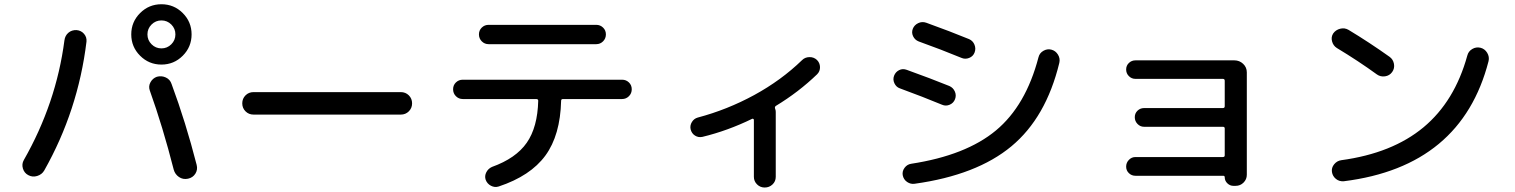

<svg xmlns="http://www.w3.org/2000/svg" viewBox="-20 -840 7040 892"><path d="M775.9 -726.1Q756.8 -745.1 730 -745.1Q703.1 -745.1 684.1 -726.1Q665 -707 665 -680.2Q665 -653.3 684.1 -634.3Q703.1 -615.2 730 -615.2Q756.8 -615.2 775.9 -634.3Q794.9 -653.3 794.9 -680.2Q794.9 -707 775.9 -726.1ZM829.1 -581.1Q788.1 -540 730 -540Q671.9 -540 630.9 -581.1Q589.8 -622.1 589.8 -680.2Q589.8 -738.3 630.9 -779.3Q671.9 -820.3 730 -820.3Q788.1 -820.3 829.1 -779.3Q870.1 -738.3 870.1 -680.2Q870.1 -622.1 829.1 -581.1ZM777.3 -449.2Q842.8 -272.5 893.6 -74.2Q899.4 -51.8 887.7 -33.2Q876 -14.6 853.5 -9.8Q830.1 -4.9 811.5 -17.6Q793 -30.3 787.1 -51.8Q736.3 -251 675.8 -419.9Q668.9 -439.5 679.2 -458Q689.5 -476.6 709 -483.4Q730.5 -489.3 750.5 -480Q770.5 -470.7 777.3 -449.2ZM335.9 -700.2Q357.4 -698.2 370.6 -682.6Q383.8 -667 381.8 -646.5Q342.8 -326.2 185.5 -47.9Q174.8 -29.3 152.8 -22.5Q130.9 -15.6 111.3 -26.4Q92.8 -36.1 86.4 -57.1Q80.1 -78.1 90.8 -96.7Q241.2 -360.4 279.3 -652.3Q282.2 -674.8 297.9 -688Q313.5 -701.2 335.9 -700.2Z M1158.2 -307.6Q1135.7 -307.6 1120.6 -322.8Q1105.5 -337.9 1105.5 -359.9Q1105.5 -381.8 1120.6 -397Q1135.7 -412.1 1158.2 -412.1H1841.8Q1864.3 -412.1 1879.4 -397Q1894.5 -381.8 1894.5 -359.9Q1894.5 -337.9 1879.4 -322.8Q1864.3 -307.6 1841.8 -307.6Z M2129.9 -379.9Q2111.3 -379.9 2098.1 -393.1Q2085 -406.2 2085 -425.3Q2085 -444.3 2098.1 -457Q2111.3 -469.7 2129.9 -469.7H2870.1Q2888.7 -469.7 2901.9 -457Q2915 -444.3 2915 -425.3Q2915 -406.2 2901.9 -393.1Q2888.7 -379.9 2870.1 -379.9H2595.7Q2586.9 -379.9 2586.9 -372.1Q2583 -211.9 2513.7 -117.2Q2444.3 -22.5 2296.9 26.4Q2278.3 32.2 2260.7 22.9Q2243.2 13.7 2236.3 -4.9Q2230.5 -22.5 2239.3 -39.6Q2248 -56.6 2265.6 -64.5Q2377 -104.5 2427.2 -176.8Q2477.5 -249 2480.5 -372.1Q2480.5 -379.9 2470.7 -379.9ZM2250 -724.6H2750Q2768.6 -724.6 2781.7 -711.9Q2794.9 -699.2 2794.9 -680.2Q2794.9 -661.1 2781.7 -647.9Q2768.6 -634.8 2750 -634.8H2250Q2231.4 -634.8 2218.3 -647.9Q2205.1 -661.1 2205.1 -680.2Q2205.1 -699.2 2218.3 -711.9Q2231.4 -724.6 2250 -724.6Z M3243.2 -204.1Q3224.6 -200.2 3209 -210Q3193.4 -219.7 3188.5 -239.3Q3184.6 -256.8 3194.3 -272.9Q3204.1 -289.1 3221.7 -293.9Q3358.4 -330.1 3483.9 -398.4Q3609.4 -466.8 3706.1 -560.5Q3719.7 -574.2 3740.2 -574.7Q3760.7 -575.2 3775.4 -561.5Q3789.1 -547.9 3789.6 -528.3Q3790 -508.8 3776.4 -495.1Q3690.4 -412.1 3584 -347.7Q3578.1 -342.8 3581.1 -335Q3584 -328.1 3584 -320.3V-18.6Q3584 2.9 3568.8 17.1Q3553.7 31.2 3532.7 31.2Q3511.7 31.2 3497.1 16.6Q3482.4 2 3482.4 -18.6V-283.2Q3482.4 -286.1 3479.5 -287.6Q3476.6 -289.1 3474.6 -288.1Q3360.4 -232.4 3243.2 -204.1Z M4864.3 -609.4Q4883.8 -604.5 4895 -586.4Q4906.2 -568.4 4901.4 -547.9Q4839.8 -293.9 4678.7 -160.2Q4517.6 -26.4 4229.5 13.7Q4210.9 16.6 4194.3 5.4Q4177.7 -5.9 4173.8 -26.4Q4170.9 -44.9 4182.6 -60.5Q4194.3 -76.2 4212.9 -79.1Q4467.8 -118.2 4606.9 -233.9Q4746.1 -349.6 4804.7 -574.2Q4809.6 -593.8 4827.6 -604Q4845.7 -614.3 4864.3 -609.4ZM4160.2 -429.7Q4143.6 -435.5 4135.3 -453.1Q4127 -470.7 4133.8 -488.3Q4140.6 -505.9 4157.2 -514.2Q4173.8 -522.5 4192.4 -515.6Q4303.7 -475.6 4390.6 -440.4Q4408.2 -432.6 4416 -415Q4423.8 -397.5 4417 -379.4Q4410.2 -361.3 4392.1 -353.5Q4374 -345.7 4356.4 -353.5Q4269.5 -389.6 4160.2 -429.7ZM4446.3 -571.3Q4351.6 -610.4 4248 -647.5Q4230.5 -654.3 4222.2 -671.4Q4213.9 -688.5 4220.7 -706.1Q4227.5 -723.6 4245.6 -732.4Q4263.7 -741.2 4283.2 -734.4Q4394.5 -694.3 4482.4 -658.2Q4500 -650.4 4507.3 -632.3Q4514.6 -614.3 4507.8 -596.2Q4501 -578.1 4482.4 -570.8Q4463.9 -563.5 4446.3 -571.3Z M5661.1 -110.4Q5669.9 -110.4 5669.9 -118.2V-243.2Q5669.9 -251 5661.1 -251H5294.9Q5277.3 -251 5264.6 -264.2Q5252 -277.3 5252 -295.4Q5252 -313.5 5264.6 -325.7Q5277.3 -337.9 5294.9 -337.9H5661.1Q5669.9 -337.9 5669.9 -346.7V-464.8Q5669.9 -473.6 5661.1 -473.6H5254.9Q5237.3 -473.6 5224.6 -486.3Q5211.9 -499 5211.9 -517.1Q5211.9 -535.2 5224.6 -547.4Q5237.3 -559.6 5254.9 -559.6H5714.8Q5738.3 -559.6 5755.4 -543.5Q5772.5 -527.3 5772.5 -503.9V-28.3Q5772.5 -6.8 5757.3 8.3Q5742.2 23.4 5720.7 23.4H5710Q5694.3 23.4 5682.1 11.7Q5669.9 0 5669.9 -16.6Q5669.9 -22.5 5664.1 -23.4H5254.9Q5237.3 -23.4 5224.6 -35.6Q5211.9 -47.9 5211.9 -65.9Q5211.9 -84 5224.6 -97.2Q5237.3 -110.4 5254.9 -110.4Z M6895.5 -555.7Q6769.5 -66.4 6223.6 2Q6202.1 3.9 6186.5 -8.8Q6170.9 -21.5 6168 -41Q6165 -60.5 6178.2 -76.7Q6191.4 -92.8 6210.9 -95.7Q6448.2 -127.9 6593.3 -248.5Q6738.3 -369.1 6796.9 -582Q6801.8 -601.6 6819.8 -612.3Q6837.9 -623 6857.9 -618.2Q6877.9 -613.3 6889.2 -594.7Q6900.4 -576.2 6895.5 -555.7ZM6190.4 -617.2Q6173.8 -627.9 6168.5 -647.9Q6163.1 -668 6173.8 -684.6Q6185.5 -701.2 6206.1 -706.5Q6226.6 -711.9 6245.1 -701.2Q6340.8 -643.6 6435.5 -576.2Q6452.1 -564.5 6456.1 -543.5Q6460 -522.5 6447.8 -505.4Q6435.5 -488.3 6414.6 -485.4Q6393.6 -482.4 6377 -494.1Q6291 -556.6 6190.4 -617.2Z"/></svg>

Font: Rounded Mgen+ 2m medium
Style: Regular
Weight: 500
Designer: [Source Han Sans]
Ryoko NISHIZUKA  (kana & ideographs); Paul D. Hunt (Latin, Greek & Cyrillic); Wenlong ZHANG  (bopomofo
Version: Version 1.059.20150602